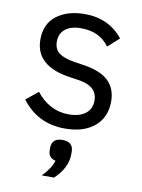

<svg xmlns="http://www.w3.org/2000/svg" viewBox="-87 -588 660 892"><g transform="rotate(10 243.5 -141.5)"><path d="M291 113V124Q291 189 231 245H173Q214 203 224 167Q189 159 189 123V113Q189 66 240 66Q291 66 291 113ZM240 12Q112 12 36 -89L93 -135Q156 -56 246 -56Q297 -56 325.5 -78Q354 -100 354 -140Q354 -208 264 -221L223 -227Q57 -251 57 -376Q57 -450 108 -489Q159 -528 241 -528Q354 -528 421 -445L368 -397Q323 -460 235 -460Q186 -460 160 -438.5Q134 -417 134 -380Q134 -344 158 -326Q182 -308 233 -300L273 -294Q356 -282 393.5 -245.5Q431 -209 431 -149Q431 -74 380 -31Q329 12 240 12Z"/></g></svg>

Font: Aneliza
Style: Regular
Weight: 400
Designer: Mike Abbink, Paul van der Laan, Pieter van Rosmalen
Foundry: Bold Monday
Version: Version 3.0